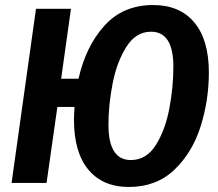

<svg xmlns="http://www.w3.org/2000/svg" viewBox="-20 -727 868 763"><path d="M810 -439Q810 -328 777 -224Q744 -120 672.5 -52Q601 16 492 16Q388 16 331 -53Q274 -122 274 -250Q274 -266 276 -302H208L165 0H26L123 -692H262L223 -414H292Q321 -543 395 -625Q469 -707 589 -707Q694 -707 752 -638Q810 -569 810 -439ZM669 -462Q669 -601 580 -601Q520 -601 482 -540.5Q444 -480 427.5 -395Q411 -310 411 -231Q411 -91 500 -91Q562 -91 599.5 -151Q637 -211 653 -296Q669 -381 669 -462Z"/></svg>

Font: Fira Sans Condensed SemiBold
Style: Italic
Weight: 600
Width: 3
Italic angle: -8°
Designer: bBox Type GmbH & Carrois Corporate GbR & Edenspiekermann AG
Foundry: bBox Type GmbH & Carrois Corporate GbR & Edenspiekermann AG
Version: Version 4.301